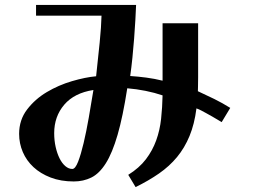

<svg xmlns="http://www.w3.org/2000/svg" viewBox="-20 -686 1040 783"><path d="M788 -591Q788 -501 788 -450Q788 -399 788 -371.5Q788 -344 787.5 -333.5Q787 -323 787 -314Q820 -299 853.5 -282.5Q887 -266 919 -246L884 -188Q861 -202 846 -210.5Q831 -219 820 -225Q809 -231 800.5 -235.5Q792 -240 781 -244V-243Q773 -180 753 -131.5Q733 -83 702 -45.5Q671 -8 628.5 21.5Q586 51 533 77L503 27Q548 -1 575 -36.5Q602 -72 617 -113.5Q632 -155 637 -201.5Q642 -248 643 -297Q611 -308 573.5 -315.5Q536 -323 499 -326Q481 -210 459.5 -136Q438 -62 411.5 -20Q385 22 352.5 38Q320 54 281 54Q228 54 186.5 38Q145 22 116.5 -4.5Q88 -31 73 -66Q58 -101 58 -140Q58 -197 90.5 -239.5Q123 -282 171 -310.5Q219 -339 273.5 -355Q328 -371 372 -375Q380 -447 386.5 -512.5Q393 -578 394 -622H127V-666H535Q534 -640 532 -604Q530 -568 527 -529Q524 -490 520 -450.5Q516 -411 511 -376Q543 -374 577 -369.5Q611 -365 643 -357V-591ZM361 -319Q283 -307 242 -259Q201 -211 201 -143Q201 -113 207 -86.5Q213 -60 223 -40Q233 -20 246.5 -8.5Q260 3 275 3Q287 3 298.5 -26.5Q310 -56 321 -102.5Q332 -149 342 -206Q352 -263 361 -319Z"/></svg>

Font: Cafe24 ClassicType
Style: Regular
Weight: 400
Designer: Cafe24 thkim, hmlim, mnelim & 4IR
Foundry: Cafe24
Version: Version 1.000